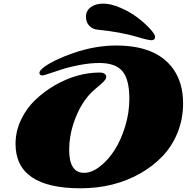

<svg xmlns="http://www.w3.org/2000/svg" viewBox="-20 -1021 1040 1061"><path d="M508.3 -530.8Q427.2 -464.8 384.8 -335Q362.3 -264.6 362.3 -192.4Q362.3 -65.9 444.8 -65.9Q486.8 -65.9 531.7 -100.6Q576.7 -135.3 612.5 -190.7Q648.4 -246.1 671.6 -322.3Q694.8 -398.4 694.8 -474.6Q694.8 -582 656.7 -627.4Q618.7 -672.9 528.8 -672.9Q479 -672.9 421.4 -662.1Q363.8 -651.4 324 -638.4Q284.2 -625.5 252.4 -614.7Q220.7 -604 215.8 -604Q197.8 -604 197.8 -618.7Q197.8 -630.4 221.9 -649.2Q246.1 -668 289.1 -688.7Q332 -709.5 384.3 -727.5Q505.9 -769.5 622.1 -769.5Q845.2 -769.5 937.5 -639.6Q991.7 -563 991.7 -450.2Q991.7 -364.7 961.9 -289.8Q932.1 -214.8 878.9 -158.7Q825.7 -102.5 753.9 -62Q608.9 19.5 425.3 19.5Q65.9 19.5 65.9 -226.1Q65.9 -294.9 95.7 -358.2Q125.5 -421.4 174.1 -468Q222.7 -514.6 283.2 -549.8Q406.2 -620.1 530.3 -620.1Q549.8 -620.1 558.3 -613Q566.9 -606 566.9 -598.6Q566.9 -591.3 564.7 -586.2Q562.5 -581.1 556.2 -574.2Q549.8 -567.4 544.9 -562.5Q532.7 -551.8 508.3 -530.8ZM836.9 -817.4Q836.9 -798.8 817.4 -798.8Q797.9 -798.8 744.1 -815.4Q647.9 -844.2 520 -856.9Q492.2 -859.4 473.6 -878.4Q455.1 -897.5 455.1 -929.4Q455.1 -961.4 481.4 -981.2Q507.8 -1001 550.5 -1001Q593.3 -1001 647 -977.5Q700.7 -954.1 741.2 -922.9Q781.7 -891.6 809.3 -861.6Q836.9 -831.5 836.9 -817.4Z"/></svg>

Font: Sonsie One
Style: Regular
Weight: 400
Designer: Riccardo De Franceschi
Foundry: Sorkin Type Co
Version: Version 1.003